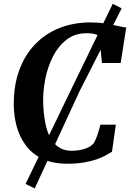

<svg xmlns="http://www.w3.org/2000/svg" viewBox="-20 -872 698 1032"><path d="M342 8Q263.5 8 208.8 -18Q154 -44 120 -88.8Q86 -133.5 70.2 -190.5Q54.5 -247.5 54 -309.5Q53.5 -413 83.5 -494.8Q113.5 -576.5 168.8 -634Q224 -691.5 299.8 -721.5Q375.5 -751.5 466.5 -751.5Q508.5 -751.5 545.8 -745.5Q583 -739.5 612 -732.8Q641 -726 658.5 -724L628.5 -533.5H528L513.5 -680Q505.5 -684 495.8 -687Q486 -690 473.8 -691.8Q461.5 -693.5 445 -693.5Q382.5 -693.5 337.8 -658.8Q293 -624 264.5 -568Q236 -512 223.2 -446.5Q210.5 -381 212 -319Q214 -261 223 -213.5Q232 -166 250.2 -132.2Q268.5 -98.5 296.8 -80Q325 -61.5 365 -61.5Q380 -61.5 401.2 -64.2Q422.5 -67 444.5 -75.2Q466.5 -83.5 483 -101Q489 -110.5 494 -122Q499 -133.5 503.5 -146.8Q508 -160 512.2 -174.2Q516.5 -188.5 520 -202H602.5L582 -56.5Q568 -47.5 547.2 -36.2Q526.5 -25 497.5 -15Q468.5 -5 430 1.5Q391.5 8 342 8ZM117.5 116.5 367.5 -401.5 586 -851.5 634 -827 406.5 -379.5 166.5 141Z"/></svg>

Font: Merriweather
Style: Bold Italic
Weight: 700
Italic angle: -7.8°
Version: Version 2.101